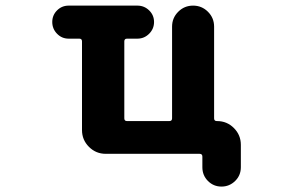

<svg xmlns="http://www.w3.org/2000/svg" viewBox="-20 -568 1040 687"><path d="M704.1 30.3V-7.8Q704.1 -17.6 694.3 -17.6H358.4Q323.2 -17.6 298.3 -42.5Q273.4 -67.4 273.4 -102.5V-419.9Q273.4 -429.7 263.7 -429.7H225.6Q201.2 -429.7 184.1 -447.3Q167 -464.8 167 -489.3Q167 -513.7 184.1 -530.8Q201.2 -547.9 225.6 -547.9H471.7Q496.1 -547.9 513.7 -530.8Q531.2 -513.7 531.2 -489.3Q531.2 -464.8 513.7 -447.3Q496.1 -429.7 471.7 -429.7H434.6Q424.8 -429.7 424.8 -419.9V-144.5Q424.8 -134.8 434.6 -134.8H585.9Q595.7 -134.8 595.7 -144.5V-472.7Q595.7 -503.9 617.7 -525.9Q639.6 -547.9 670.9 -547.9Q702.1 -547.9 724.1 -525.9Q746.1 -503.9 746.1 -472.7V-144.5Q746.1 -134.8 755.9 -134.8H756.8Q792 -134.8 816.9 -109.9Q841.8 -85 841.8 -49.8V30.3Q841.8 59.6 821.3 79.6Q800.8 99.6 772.5 99.6Q744.1 99.6 724.1 79.6Q704.1 59.6 704.1 30.3Z"/></svg>

Font: Rounded-X Mgen+ 1mn bold
Style: Bold
Weight: 700
Designer: [Source Han Sans]
Ryoko NISHIZUKA  (kana & ideographs); Paul D. Hunt (Latin, Greek & Cyrillic); Wenlong ZHANG  (bopomofo
Version: Version 1.059.20150602